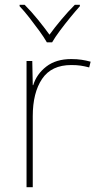

<svg xmlns="http://www.w3.org/2000/svg" viewBox="-20 -783 415 803"><path d="M278 -536Q302 -536 321.5 -533Q341 -530 359 -525L353 -501Q334 -506 317.5 -508.5Q301 -511 278 -511Q195 -511 156 -453Q117 -395 117 -297V0H91V-528H115L117 -427H119Q133 -473 173.5 -504.5Q214 -536 278 -536ZM176 -606Q164 -627 144 -654.5Q124 -682 102.5 -709.5Q81 -737 62 -757V-763H83Q111 -735 138.5 -701Q166 -667 187 -638Q208 -667 236.5 -701Q265 -735 293 -763H314V-757Q296 -737 273.5 -709.5Q251 -682 230.5 -654.5Q210 -627 198 -606Z"/></svg>

Font: Noto Sans Sinhala UI Thin
Style: Regular
Weight: 100
Designer: Jelle Bosma - Monotype Design Team
Foundry: Monotype Imaging Inc.
Version: Version 2.006; ttfautohint (v1.8.4.7-5d5b)